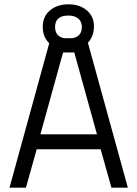

<svg xmlns="http://www.w3.org/2000/svg" viewBox="-20 -869 636 889"><path d="M297 -849Q349 -849 382 -821Q415 -793 415 -747Q415 -701 387 -671L572 0H496L446 -178H150L100 0H24L208 -669Q178 -697 178 -745Q178 -793 211.5 -821Q245 -849 297 -849ZM272 -626 167 -247H429L324 -626ZM235 -744Q235 -700 278 -692H315Q359 -700 359 -744Q359 -769 342.5 -783Q326 -797 297 -797Q235 -797 235 -744Z"/></svg>

Font: Titillium Web[RUS by Daymarius]
Style: Regular
Weight: 400
Designer: Cyrillization by Daymarius
Foundry: Cyrillization by Daymarius
Version: Version 1.002 September 11, 2018